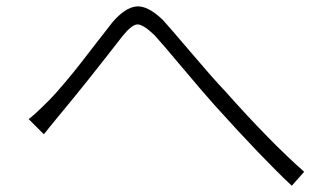

<svg xmlns="http://www.w3.org/2000/svg" viewBox="-20 -639 1040 605"><path d="M118.2 -215.8 70.3 -263.7Q85.9 -274.4 134.8 -323.2Q154.3 -342.8 183.1 -377Q211.9 -411.1 233.9 -439.5Q255.9 -467.8 289.1 -510.7Q322.3 -553.7 334 -568.4Q374 -615.2 409.7 -618.7Q445.3 -622.1 493.2 -576.2Q513.7 -553.7 583 -472.2Q652.3 -390.6 689.5 -351.6Q832 -191.4 938.5 -97.7L899.4 -53.7Q806.6 -140.6 655.3 -308.6Q621.1 -346.7 554.7 -425.8Q488.3 -504.9 466.8 -528.3Q429.7 -563.5 412.1 -562Q394.5 -560.5 366.2 -525.4Q244.1 -368.2 172.9 -283.2Q127.9 -228.5 118.2 -215.8Z"/></svg>

Font: Gen Shin Gothic Light
Style: Regular
Weight: 200
Designer: [Source Han Sans]
Ryoko NISHIZUKA  (kana & ideographs); Paul D. Hunt (Latin, Greek & Cyrillic); Wenlong ZHANG  (bopomofo
Version: Version 1.002.20150607